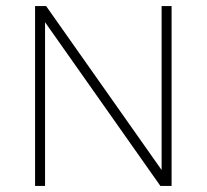

<svg xmlns="http://www.w3.org/2000/svg" viewBox="-20 -615 684 635"><path d="M96 0V-595H132.5L527 -35H514.5V-595H547.5V0H510.5L116 -560H129V0Z"/></svg>

Font: Encode Sans SC Thin
Style: Regular
Weight: 250
Designer: Multiple Designers
Foundry: Impallari Type
Version: Version 3.002